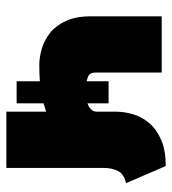

<svg xmlns="http://www.w3.org/2000/svg" viewBox="12 -566 553 618"><g transform="rotate(90 289.0 -256.5)"><path d="M339 0H520V-314Q520 -340 530 -359.5Q540 -379 569 -385L514 -513Q463 -513 429 -498Q395 -483 375 -459Q355 -435 347 -407Q339 -379 339 -353V-291Q339 -282 334 -275.5Q329 -269 320.5 -264.5Q312 -260 300 -258Q288 -256 273 -256Q255 -256 243.5 -258Q232 -260 225 -263.5Q218 -267 215.5 -273Q213 -279 213 -287V-500H32V-272Q32 -224 47 -191.5Q62 -159 85.5 -140.5Q109 -122 136.5 -114Q164 -106 188 -106Q219 -106 244 -108Q269 -110 292 -115Q315 -120 339 -128ZM241 -329V-33H312V-329Z"/></g></svg>

Font: Advent Pro Black
Style: Regular
Weight: 900
Version: Version 3.000